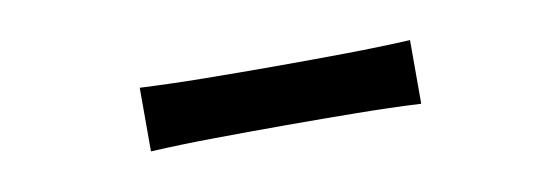

<svg xmlns="http://www.w3.org/2000/svg" viewBox="-25 -815 686 235"><g transform="rotate(-10 318.0 -697.5)"><path d="M150.4 -658.2V-737.3Q188.5 -735.4 230.5 -734.9Q272.5 -734.4 318.4 -734.4Q364.3 -734.4 406.2 -734.9Q448.2 -735.4 486.3 -737.3V-658.2Q448.2 -660.2 406.2 -660.6Q364.3 -661.1 318.4 -661.1Q272.5 -661.1 230.5 -660.6Q188.5 -660.2 150.4 -658.2Z"/></g></svg>

Font: Pinar-FD Medium
Style: Regular
Weight: 500
Designer: Amin Abedi
Version: Version 3.000